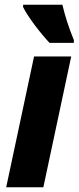

<svg xmlns="http://www.w3.org/2000/svg" viewBox="-20 -786 330 806"><path d="M188 -606H290V-618C268 -671 252 -723 242 -766H77V-756C99 -712 152 -644 188 -606ZM6 0H162L279 -549H123Z"/></svg>

Font: Noto Sans SemiCondensed ExtraBold
Style: Italic
Weight: 800
Width: 4
Italic angle: -12°
Designer: Monotype Design Team
Foundry: Monotype Imaging Inc.
Version: Version 2.013